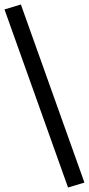

<svg xmlns="http://www.w3.org/2000/svg" viewBox="-36 -772 396 855"><path d="M267 63 -16 -730 57 -752 340 41Z"/></svg>

Font: Nunito Sans 7pt SemiExpanded
Style: Regular
Weight: 400
Width: 6
Designer: Vernon Adams
Foundry: Vernon Adams
Version: Version 3.101;gftools[0.9.27]